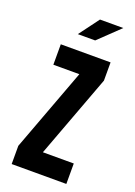

<svg xmlns="http://www.w3.org/2000/svg" viewBox="-137 -757 570 812"><g transform="rotate(20 148.0 -351.0)"><path d="M25 0V-82L164 -455H47V-547H271V-465L132 -92H271V0ZM100 -612 167 -702H272L178 -612Z"/></g></svg>

Font: League Gothic
Style: Regular
Weight: 400
Designer: The League of Moveable Type
Version: Version 2.001